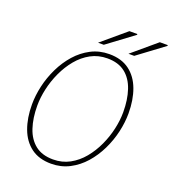

<svg xmlns="http://www.w3.org/2000/svg" viewBox="-150 -943 959 1068"><g transform="rotate(20 330.0 -409.0)"><path d="M274 12Q202 12 155 -23Q108 -58 85 -120Q62 -182 62 -262Q62 -315 75 -372Q88 -429 114 -482.5Q140 -536 177.5 -578.5Q215 -621 264 -646.5Q313 -672 372 -672Q444 -672 491 -637Q538 -602 561 -540Q584 -478 584 -398Q584 -345 571 -288Q558 -231 532 -177.5Q506 -124 468.5 -81.5Q431 -39 382 -13.5Q333 12 274 12ZM276 -14Q330 -14 374 -38Q418 -62 451.5 -102.5Q485 -143 508 -193Q531 -243 542.5 -295Q554 -347 554 -394Q554 -468 535 -525Q516 -582 475.5 -614Q435 -646 370 -646Q316 -646 272 -622Q228 -598 194.5 -557.5Q161 -517 138 -467Q115 -417 103.5 -365Q92 -313 92 -266Q92 -192 111 -135Q130 -78 170.5 -46Q211 -14 276 -14ZM290 -710 432 -830H478L480 -826L324 -710ZM470 -710 612 -830H658L660 -826L504 -710Z"/></g></svg>

Font: Source Sans 3 ExtraLight ExtraLight
Style: Italic
Weight: 250
Italic angle: -11°
Version: Version 3.052;hotconv 1.1.0;makeotfexe 2.6.0